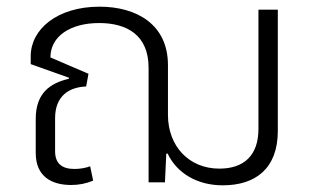

<svg xmlns="http://www.w3.org/2000/svg" viewBox="-20 -546 938 575"><path d="M193 8C216 8 237 4 259 -5L250 -48C237 -43 219 -40 203 -40C166 -40 145 -56 145 -93V-192C145 -258 186 -285 238 -287L245 -325L131 -374C131 -437 190 -477 277 -477C360 -477 425 -441 425 -343V0H474L478 -86H482C510 -27 571 9 647 9C745 9 812 -41 812 -154V-517H754V-160C754 -80 710 -41 637 -41C546 -41 483 -108 483 -202V-351C483 -473 389 -526 278 -526C151 -526 72 -458 72 -378V-354L187 -313L186 -310C130 -297 87 -267 87 -190V-88C87 -17 135 8 193 8Z"/></svg>

Font: Noto Sans Thai UI Light
Style: Regular
Weight: 300
Designer: Monotype Design Team
Foundry: Monotype Imaging Inc.
Version: Version 2.000